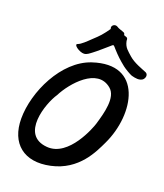

<svg xmlns="http://www.w3.org/2000/svg" viewBox="-166 -1035 985 1153"><g transform="rotate(20 327.0 -459.0)"><path d="M433 -902C414 -911 399 -912 381 -924C366 -930 352 -921 349 -908C348 -901 352 -900 350 -894C318 -849 307 -837 268 -801C244 -778 216 -750 196 -743C170 -735 223 -699 251 -701C269 -702 283 -715 298 -726C313 -736 382 -797 387 -801C403 -817 403 -808 419 -791C450 -757 467 -741 503 -712C518 -700 554 -679 566 -675C592 -668 616 -664 636 -677C651 -690 655 -714 637 -723C609 -735 556 -752 522 -782C495 -807 473 -820 465 -861C465 -868 465 -874 461 -879C454 -886 443 -883 439 -890C438 -895 437 -899 433 -902ZM293 0C462 -36 523 -176 555 -243C660 -462 605 -766 312 -668C139 -610 30 -378 30 -207C30 -48 132 35 293 0ZM184 -412C229 -501 358 -651 463 -563C518 -518 487 -408 464 -331C457 -307 376 -87 233 -99C55 -113 137 -343 184 -412Z"/></g></svg>

Font: Carybe
Style: Regular
Weight: 400
Designer: Genilson Lima Santos
Foundry: Genilson Lima Santos
Version: Version 1.010;PS 001.010;hotconv 1.0.70;makeotf.lib2.5.58329